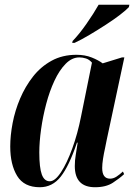

<svg xmlns="http://www.w3.org/2000/svg" viewBox="-20 -776 563 806"><path d="M147 10Q81 10 52 -37.5Q23 -85 23 -161Q23 -207 33 -259.5Q43 -312 64.5 -362.5Q86 -413 118.5 -454.5Q151 -496 196.5 -521Q242 -546 301 -546Q337 -546 365.5 -534.5Q394 -523 411 -510L492 -535H502L428 -189Q426 -176 421 -154Q416 -132 412.5 -109.5Q409 -87 409 -71Q409 -26 442 -26Q456 -26 469 -34.5Q482 -43 496 -56L501 -45Q483 -28 454 -9Q425 10 379 10Q294 10 294 -79Q294 -103 298 -126Q302 -149 306 -177H303Q270 -79 235 -34.5Q200 10 147 10ZM189 -15Q211 -15 236 -53Q261 -91 283.5 -153Q306 -215 320 -286L366 -513Q355 -526 341 -530.5Q327 -535 313 -535Q282 -535 255.5 -508Q229 -481 208.5 -437Q188 -393 174 -340Q160 -287 152.5 -233.5Q145 -180 145 -136Q145 -72 155.5 -43.5Q166 -15 189 -15ZM285 -604Q313 -633 343 -676Q373 -719 394 -756H523L521 -746Q510 -734 484 -714Q458 -694 424 -672Q390 -650 355.5 -629.5Q321 -609 293 -596H283Z"/></svg>

Font: Noto Serif Display ExtraCondensed
Style: Bold Italic
Weight: 700
Width: 2
Italic angle: -12°
Designer: Monotype Design Team
Foundry: Monotype Imaging Inc.
Version: Version 2.009